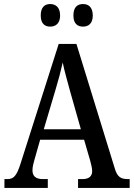

<svg xmlns="http://www.w3.org/2000/svg" viewBox="-20 -932 663 952"><path d="M392 -800C417 -800 440 -814 440 -855C440 -898 417 -912 392 -912C365 -912 344 -898 344 -855C344 -814 365 -800 392 -800ZM229 -800C254 -800 278 -814 278 -855C278 -898 254 -912 229 -912C203 -912 182 -898 182 -855C182 -814 203 -800 229 -800ZM2 0H217V-44H192C156 -44 141 -60 141 -88C141 -105 147 -128 152 -144L179 -239H397L427 -136C432 -118 437 -97 437 -84C437 -58 421 -44 389 -44H367V0H623V-44H614C579 -44 562 -55 550 -94L359 -714H271L82 -121C62 -58 47 -44 16 -44H2ZM197 -291 255 -486C270 -536 282 -581 291 -622C299 -581 313 -534 328 -478L381 -291Z"/></svg>

Font: Noto Serif Myanmar Condensed Medium
Style: Regular
Weight: 500
Width: 3
Designer: Ben Mitchell and the Monotype Design Team
Foundry: Monotype Imaging Inc.
Version: Version 2.106